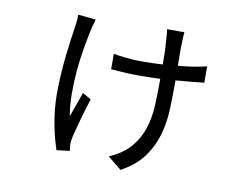

<svg xmlns="http://www.w3.org/2000/svg" viewBox="-73 -673 1101 855"><g transform="rotate(10 478.0 -245.5)"><path d="M296 -559Q293 -548 289 -534.5Q285 -521 283 -510Q274 -469 265.5 -419Q257 -369 252.5 -317Q248 -265 248.5 -213Q249 -161 257 -115Q265 -138 276 -168Q287 -198 297 -227L336 -205Q329 -185 321.5 -160Q314 -135 307 -110Q300 -85 294 -62.5Q288 -40 285 -26Q283 -18 282 -8.5Q281 1 281 7Q281 13 282 22.5Q283 32 284 37L225 44Q219 27 211.5 0Q204 -27 197.5 -60Q191 -93 187 -129.5Q183 -166 183 -202Q183 -249 186 -294Q189 -339 193.5 -380Q198 -421 203 -456Q208 -491 212 -517Q214 -531 215 -544Q216 -557 216 -567ZM821 -366Q793 -363 761.5 -360Q730 -357 693 -354V-348Q693 -281 690.5 -219.5Q688 -158 671.5 -103Q655 -48 620.5 -1.5Q586 45 521 81L459 31Q521 4 555 -36Q589 -76 604.5 -125Q620 -174 622.5 -230.5Q625 -287 625 -348V-349Q602 -348 577.5 -347.5Q553 -347 527 -347Q495 -347 462.5 -349Q430 -351 402 -353V-423Q420 -419 456.5 -415Q493 -411 529 -411Q579 -411 625 -414Q625 -443 624 -471.5Q623 -500 621 -520Q621 -530 619.5 -547.5Q618 -565 616 -572H695Q693 -558 693 -545.5Q693 -533 692 -522Q691 -509 691.5 -480Q692 -451 692 -420Q765 -426 821 -440Z"/></g></svg>

Font: Kinto Sans
Style: Regular
Weight: 400
Designer: Authors: Ryoko NISHIZUKA  (kana & ideographs); Paul D. Hunt (Latin, Greek & Cyrillic); Wenlong ZHANG  (bopomofo); Sandol
Foundry: Adobe Systems Incorporated, ookami Inc.
Version: Version 0.001